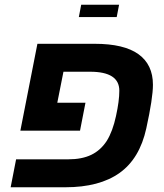

<svg xmlns="http://www.w3.org/2000/svg" viewBox="-20 -791 692 811"><path d="M25 0 48 -118H268Q326 -118 365.5 -137Q405 -156 431 -196Q456 -236 470 -301Q477 -333 480.5 -359.5Q484 -386 484 -408Q484 -488 361 -488H248L222 -357H341L318 -239H66L138 -606H380Q504 -606 565 -562Q626 -518 626 -433Q626 -405 619 -359Q612 -313 598 -249Q570 -121 485 -60.5Q400 0 256 0ZM323 -771H483L473 -719H313Z"/></svg>

Font: Libra Sans Modern
Style: Bold Italic
Weight: 700
Italic angle: -12°
Foundry: Stefan Peev, Context Ltd
Version: Version 1.000